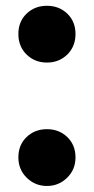

<svg xmlns="http://www.w3.org/2000/svg" viewBox="-20 -714 318 650"><path d="M42.2 -598.9Q42.2 -641.1 70 -667.8Q97.8 -694.4 138.9 -694.4Q180 -694.4 207.8 -667.8Q235.6 -641.1 235.6 -598.9Q235.6 -556.7 207.8 -529.4Q180 -502.2 138.9 -502.2Q97.8 -502.2 70 -529.4Q42.2 -556.7 42.2 -598.9ZM42.2 -181.1Q42.2 -223.3 70 -250Q97.8 -276.7 138.9 -276.7Q180 -276.7 207.8 -250Q235.6 -223.3 235.6 -181.1Q235.6 -140 207.2 -112.2Q178.9 -84.4 138.9 -84.4Q98.9 -84.4 70.6 -112.2Q42.2 -140 42.2 -181.1Z"/></svg>

Font: Paperlogy 7 Bold
Style: Regular
Weight: 700
Designer: redesigned by Lee Juim, glyphs from Gmarket Sans & Montserrat
Foundry: PT&
Version: Version 1.001